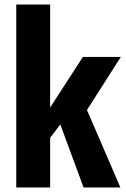

<svg xmlns="http://www.w3.org/2000/svg" viewBox="-20 -830 557 850"><path d="M52 0V-810H202V-354L347 -578H515L365 -343L513 0H350L247 -279L202 -220V0Z"/></svg>

Font: Oswald SemiBold
Style: Regular
Weight: 600
Designer: Vernon Adams
Foundry: Vernon Adams
Version: Version 4.100; ttfautohint (v1.8.1.43-b0c9)